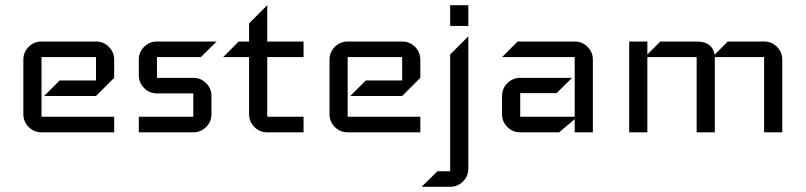

<svg xmlns="http://www.w3.org/2000/svg" viewBox="-20 -510 3105 740"><path d="M420 0H140Q111 0 90.5 -20.5Q70 -41 70 -70V-280Q70 -309 90.5 -329.5Q111 -350 140 -350H350Q379 -350 399.5 -329.5Q420 -309 420 -280V-210L350 -140H150L210 -200H350V-290H140V-60H420Z M815 -350 754 -290H585V-210H725Q754 -210 774.5 -189.5Q795 -169 795 -140V-70Q795 -41 774.5 -20.5Q754 0 725 0H515V-60H725V-150H585Q556 -150 535.5 -170.5Q515 -191 515 -220V-280Q515 -309 535.5 -329.5Q556 -350 585 -350Z M1150 0H1010Q981 0 960.5 -20.5Q940 -41 940 -70V-290H840L900 -350H940V-420L1010 -490V-350H1150V-290H1010V-60H1150Z M1600 0H1320Q1291 0 1270.5 -20.5Q1250 -41 1250 -70V-280Q1250 -309 1270.5 -329.5Q1291 -350 1320 -350H1530Q1559 -350 1579.5 -329.5Q1600 -309 1600 -280V-210L1530 -140H1330L1390 -200H1530V-290H1320V-60H1600Z M1785 -410H1715V-490H1785ZM1785 140Q1785 169 1764.5 189.5Q1744 210 1715 210H1605L1666 150H1715V-300L1785 -370Z M2265 0H2195V-51L2135 0H1985Q1956 0 1935.5 -20.5Q1915 -41 1915 -70V-140Q1915 -169 1935.5 -189.5Q1956 -210 1985 -210H2185L2125 -151H1985V-60H2195V-290H1915L1975 -350H2195Q2224 -350 2244.5 -329.5Q2265 -309 2265 -280Z M2995 0H2925V-290H2735V0H2665V-290H2475V0H2405V-350H2475V-300L2525 -350H2665Q2726 -350 2734 -299L2785 -350H2925Q2954 -350 2974.5 -329.5Q2995 -309 2995 -280Z"/></svg>

Font: Iceland
Style: Regular
Weight: 400
Designer: Cyreal (www.cyreal.org)
Foundry: Cyreal (www.cyreal.org)
Version: Version 1.001